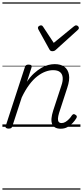

<svg xmlns="http://www.w3.org/2000/svg" viewBox="-20 -1050 686 1590"><path d="M483 16Q455 16 437 6Q419 -4 411.5 -23.5Q404 -43 406.5 -70.5Q409 -98 420 -133L488 -340Q502 -380 499 -409Q496 -438 476.5 -453.5Q457 -469 419 -469Q389 -469 355.5 -456.5Q322 -444 288 -417.5Q254 -391 221.5 -347.5Q189 -304 160 -243L82 -4Q79 6 72.5 10.5Q66 15 51 15Q39 15 31 10Q23 5 27 -6L186 -494Q190 -506 196.5 -510.5Q203 -515 216 -515Q233 -515 239 -509Q245 -503 241 -491L203 -373Q231 -415 261.5 -442.5Q292 -470 322 -487.5Q352 -505 380 -512Q408 -519 433 -519Q483 -519 513 -497Q543 -475 551 -431.5Q559 -388 537 -323L469 -114Q461 -87 460 -68.5Q459 -50 466.5 -40.5Q474 -31 490 -31Q507 -31 522.5 -40.5Q538 -50 552 -64.5Q566 -79 575 -94Q580 -101 587 -104Q594 -107 604 -100Q615 -94 616 -86.5Q617 -79 612 -71Q601 -52 582 -31.5Q563 -11 538.5 2.5Q514 16 483 16ZM611 -840Q619 -840 626 -833.5Q633 -827 633 -819Q633 -813 630.5 -809.5Q628 -806 624 -802L444 -639Q436 -631 428.5 -628.5Q421 -626 413 -626Q406 -626 400 -629Q394 -632 389 -641L299 -804Q297 -808 295.5 -812Q294 -816 294 -820Q294 -829 303 -834.5Q312 -840 318 -840Q325 -840 329 -837.5Q333 -835 336 -830L425 -695L590 -830Q597 -835 601 -837.5Q605 -840 611 -840ZM0 510H646V520H0ZM0 -20H646V0H0ZM0 -505H646V-500H0ZM0 -1030H646V-1020H0Z"/></svg>

Font: Playwrite CO Guides
Style: Regular
Weight: 400
Designer: Veronika Burian, José Scaglione
Foundry: TypeTogether
Version: Version 1.003